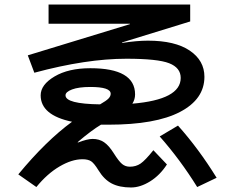

<svg xmlns="http://www.w3.org/2000/svg" viewBox="-20 -780 1040 850"><path d="M195 -760H822V-685L520 -592L521 -590Q586 -600 635 -600Q755 -600 820 -556Q885 -512 885 -440Q885 -341 777 -284.5Q669 -228 460 -228H427Q385 -203 324 -151L325 -149Q367 -165 390 -165Q419 -165 440.5 -150.5Q462 -136 484 -101Q506 -66 520.5 -54Q535 -42 555 -42Q582 -42 602.5 -56Q623 -70 659 -115L719 -52Q688 -4 644.5 23Q601 50 560 50Q509 50 475 32.5Q441 15 416 -26Q397 -57 383.5 -66Q370 -75 345 -75Q298 -75 243.5 -43Q189 -11 141 48L61 -8Q183 -156 299 -241Q160 -270 160 -358Q160 -405 221.5 -441.5Q283 -478 380 -478Q578 -478 578 -362Q578 -340 566 -321Q780 -339 780 -435Q780 -480 729 -500Q678 -520 540 -520Q362 -520 132 -458L103 -535L555 -673V-675H195ZM768 -224Q860 -121 939 7L853 48Q778 -73 687 -176ZM423 -318Q451 -334 460.5 -344Q470 -354 470 -365Q470 -395 380 -395Q328 -395 299 -384Q270 -373 270 -358Q270 -320 423 -318Z"/></svg>

Font: Mplus 1p Medium
Style: Regular
Weight: 500
Version: Version 1.061